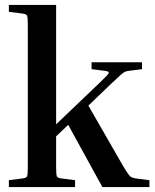

<svg xmlns="http://www.w3.org/2000/svg" viewBox="-20 -760 628 780"><path d="M16 -712V-740H208V-255L384 -423Q419 -456 421.5 -463Q424 -470 407 -472L352 -479V-507H557V-479L502 -472Q493 -471 487 -468Q481 -465 470 -455.5Q459 -446 435 -423L339 -331L481 -84Q495 -61 502 -51.5Q509 -42 515.5 -39.5Q522 -37 532 -35L587 -28V0H396L257 -253L208 -206V-84Q208 -50 211 -43.5Q214 -37 230 -35L285 -28V0H16V-28L71 -35Q87 -37 90 -43.5Q93 -50 93 -84V-656Q93 -690 90 -696.5Q87 -703 71 -705Z"/></svg>

Font: Inria Serif
Style: Bold
Weight: 700
Designer: Black Foundry Team
Foundry: Black Foundry
Version: Version 1.000; ttfautohint (v1.8.3)